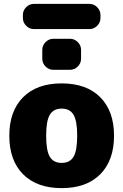

<svg xmlns="http://www.w3.org/2000/svg" viewBox="-20 -960 636 990"><path d="M237 -151.5Q256 -120 298 -120Q340 -120 359 -151.5Q378 -183 378 -260Q378 -337 359 -368.5Q340 -400 298 -400Q256 -400 237 -368.5Q218 -337 218 -260Q218 -183 237 -151.5ZM99 -458.5Q170 -530 298 -530Q426 -530 497 -458.5Q568 -387 568 -260Q568 -133 497 -61.5Q426 10 298 10Q170 10 99 -61.5Q28 -133 28 -260Q28 -387 99 -458.5ZM255 -760H341Q364 -760 381 -743Q398 -726 398 -703V-657Q398 -634 381 -617Q364 -600 341 -600H255Q232 -600 215 -617Q198 -634 198 -657V-703Q198 -726 215 -743Q232 -760 255 -760ZM498 -867Q498 -844 481 -827Q464 -810 441 -810H155Q132 -810 115 -827Q98 -844 98 -867V-883Q98 -906 115 -923Q132 -940 155 -940H441Q464 -940 481 -923Q498 -906 498 -883Z"/></svg>

Font: Rounded Mplus 1c Black
Style: Regular
Weight: 900
Version: Version 1.059.20150529